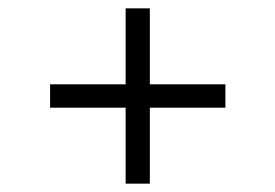

<svg xmlns="http://www.w3.org/2000/svg" viewBox="-20 -580 660 460"><path d="M339 -140H281V-322H100V-378H281V-560H339V-378H520V-322H339Z"/></svg>

Font: Space Grotesk Variable Light
Style: Regular
Weight: 300
Designer: Florian Karsten
Foundry: Florian Karsten
Version: Version 2.000